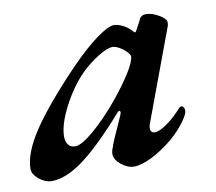

<svg xmlns="http://www.w3.org/2000/svg" viewBox="-76 -505 660 586"><g transform="rotate(-10 253.5 -212.0)"><path d="M-18 -34Q-18 -82 27 -150Q72 -218 171 -321Q217 -368 254 -395Q291 -422 309 -422Q319 -422 332.5 -416Q346 -410 358 -399Q367 -389 368 -389Q370 -389 371 -390Q372 -391 374 -395Q379 -405 384.5 -414.5Q390 -424 390 -426Q392 -431 397.5 -434.5Q403 -438 410 -438Q429 -438 450.5 -425.5Q472 -413 472 -402Q472 -393 469 -387L365 -107Q362 -100 362 -93Q362 -78 376 -78Q390 -78 414.5 -95.5Q439 -113 461 -138Q465 -142 467 -142Q472 -142 475 -138Q478 -134 478 -127Q478 -116 460.5 -92.5Q443 -69 418 -47Q384 -19 351 -2.5Q318 14 295 14Q275 14 255.5 -2Q236 -18 236 -35Q236 -45 242 -58Q241 -61 281 -149Q283 -155 283 -156Q283 -160 280.5 -161Q278 -162 275 -159Q194 -67 139 -26.5Q84 14 40 14Q20 14 1 -1.5Q-18 -17 -18 -34ZM270 -197Q304 -239 324 -271.5Q344 -304 344 -319Q344 -327 326 -342Q306 -357 293 -357Q277 -357 248.5 -339.5Q220 -322 195 -298Q157 -260 128.5 -205Q100 -150 100 -113Q100 -97 107.5 -87.5Q115 -78 129 -78Q148 -78 187 -111Q226 -144 270 -197Z"/></g></svg>

Font: EB Garamond SemiBold
Style: Italic
Weight: 600
Italic angle: -17.2°
Designer: Georg Duffner and Octavio Pardo
Foundry: Georg Duffner
Version: Version 1.000